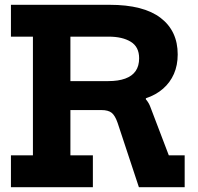

<svg xmlns="http://www.w3.org/2000/svg" viewBox="-20 -779 822 799"><path d="M493.5 -419Q534.5 -409.5 564.8 -386.5Q595 -363.5 605.5 -334.5L682.5 -132.5H748.5V0H558L469.5 -267.5Q459 -298 444.8 -309.5Q430.5 -321 402 -321H344.5ZM301 -626.5V-759H436Q577.5 -759 648.5 -704.5Q719.5 -650 719.5 -552.5Q719.5 -507.5 703.8 -471.5Q688 -435.5 658.5 -409.8Q629 -384 587 -370V-353L443.5 -321H234V-441.5H431Q472.5 -441.5 501.2 -452Q530 -462.5 544.5 -483.5Q559 -504.5 559 -536.5Q559 -584 524.2 -605.2Q489.5 -626.5 432 -626.5ZM25.5 -626.5V-759H365V-626.5H273V-132.5H366.5V0H25.5V-132.5H117V-626.5Z"/></svg>

Font: Hepta Slab
Style: Bold
Weight: 700
Designer: Michael LaGattuta
Foundry: Michael LaGattuta
Version: Version 1.100